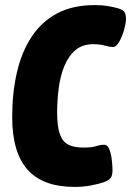

<svg xmlns="http://www.w3.org/2000/svg" viewBox="-20 -728 516 756"><path d="M274 8Q149 8 88.5 -60Q28 -128 28 -267Q28 -362 46.5 -442.5Q65 -523 104 -582.5Q143 -642 204.5 -675Q266 -708 354 -708Q383 -708 408 -703.5Q433 -699 446 -695Q465 -689 470.5 -680Q476 -671 476 -654Q476 -637 468.5 -610.5Q461 -584 449.5 -563.5Q438 -543 425 -543Q411 -543 392.5 -548.5Q374 -554 347 -554Q305 -554 277.5 -531Q250 -508 234 -469.5Q218 -431 211.5 -383Q205 -335 205 -284Q205 -229 216 -199Q227 -169 250 -158Q273 -147 308 -147Q342 -147 358.5 -152.5Q375 -158 390 -158Q404 -158 411 -139Q418 -120 420.5 -96Q423 -72 423 -58Q423 -36 415 -26.5Q407 -17 387 -10Q370 -4 339 2Q308 8 274 8Z"/></svg>

Font: Asap Condensed Condensed ExtraBold
Style: Italic
Weight: 800
Width: 3
Italic angle: -6°
Designer: Pablo Cosgaya
Foundry: Omnibus-Type
Version: Version 3.001; ttfautohint (v1.8.4.7-5d5b)